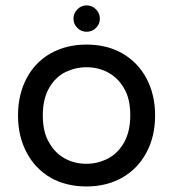

<svg xmlns="http://www.w3.org/2000/svg" viewBox="-20 -672 634 703"><path d="M249 -603.5Q249 -623 263.2 -637.7Q277.3 -652.3 296.9 -652.3Q317.4 -652.3 331.5 -637.7Q345.7 -623 345.7 -603.5Q345.7 -584 331.5 -569.8Q317.4 -555.7 296.9 -555.7Q277.3 -555.7 263.2 -569.8Q249 -584 249 -603.5ZM165 -21.5Q108.4 -54.7 77.1 -114.3Q45.9 -173.8 45.9 -249Q45.9 -325.2 77.1 -384.8Q108.4 -444.3 165.5 -476.6Q222.7 -508.8 296.9 -508.8Q371.1 -508.8 427.7 -476.6Q485.4 -443.4 516.6 -384.3Q547.9 -325.2 547.9 -249Q547.9 -172.9 516.6 -114.3Q484.4 -53.7 427.2 -21.5Q370.1 10.7 296.9 10.7Q221.7 10.7 165 -21.5ZM374 -90.8Q412.1 -110.4 434.6 -150.9Q457 -191.4 457 -250Q457 -311.5 433.6 -349.6Q412.1 -386.7 376.5 -406.2Q340.8 -425.8 296.9 -425.8Q256.8 -425.8 219.7 -408.2Q181.6 -388.7 159.2 -348.6Q136.7 -308.6 136.7 -250Q136.7 -187.5 160.2 -149.4Q181.6 -111.3 217.3 -91.8Q252.9 -72.3 296.9 -72.3Q336.9 -72.3 374 -90.8Z"/></svg>

Font: FakePearl
Style: Regular
Weight: 400
Version: Version 1.2